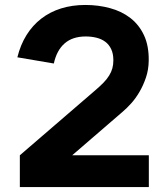

<svg xmlns="http://www.w3.org/2000/svg" viewBox="-20 -754 670 774"><path d="M60 -128 363.5 -389.5Q383.5 -406.5 397.5 -421Q411.5 -435.5 420.2 -449.8Q429 -464 433 -478.8Q437 -493.5 437 -511Q437 -537.5 428.2 -556Q419.5 -574.5 404.2 -585.8Q389 -597 368.8 -602Q348.5 -607 325.5 -607Q272.5 -607 240.5 -579Q208.5 -551 197 -498L50 -523Q62.5 -573.5 87 -612.8Q111.5 -652 146.5 -679Q181.5 -706 226.2 -720Q271 -734 324 -734Q376.5 -734 423.5 -721.2Q470.5 -708.5 505.5 -681.5Q540.5 -654.5 560.5 -611.8Q580.5 -569 579.5 -509Q579 -472.5 568.2 -441Q557.5 -409.5 542.2 -383.5Q527 -357.5 509 -337.5Q491 -317.5 475 -304L271 -128H580V0H60Z"/></svg>

Font: Vela Sans ExtBd
Style: Regular
Weight: 800
Designer: Principal design: Mikhail Sharanda - project Manrope.
Design modification: Ravid Balaliev
Foundry: Mikhail Sharanda
Version: Version 1.001